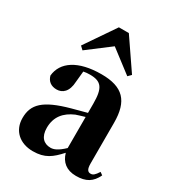

<svg xmlns="http://www.w3.org/2000/svg" viewBox="-203 -966 1006 1102"><g transform="rotate(30 300.0 -414.5)"><path d="M471 16C536 16 574 -7 600 -62L582 -75C563 -45 552 -37 537 -37C518 -37 508 -50 508 -88V-357C508 -502 449 -563 307 -563C152 -563 65 -503 56 -410C65 -376 90 -358 126 -358C164 -358 198 -384 201 -453L208 -524C223 -527 236 -528 250 -528C326 -528 350 -497 350 -393V-332L253 -306C90 -261 39 -210 39 -119C39 -35 99 17 185 17C265 17 303 -14 354 -70C369 -17 406 16 471 16ZM440 -627 460 -647 324 -846H258L122 -647L143 -627L292 -740ZM350 -99C309 -60 284 -51 263 -51C218 -51 188 -80 188 -140C188 -213 227 -259 292 -287C306 -292 327 -298 350 -305Z"/></g></svg>

Font: Noto Serif SC Black
Style: Regular
Weight: 900
Designer: Ryoko NISHIZUKA 西塚涼子 (kana & ideographs); Frank Grießhammer (Latin, Greek & Cyrillic); Wenlong ZHANG 张文龙 (bopomofo); San
Foundry: Adobe
Version: Version 2.001;hotconv 1.1.0;makeotfexe 2.6.0